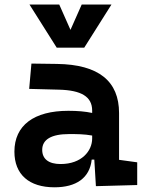

<svg xmlns="http://www.w3.org/2000/svg" viewBox="-20 -796 626 826"><path d="M392.6 4.9 570.3 0V-97.7L492.2 -108.4V-309.6C492.2 -446.3 405.3 -518.6 224.6 -521L115.2 -522.5L105.5 -413.6L234.4 -410.2C328.6 -407.7 376.5 -380.9 376.5 -320.3V-310.1C346.7 -316.4 314.5 -319.3 273.9 -319.3C126 -319.3 42 -256.8 42 -143.6C42 -45.4 105 9.8 214.4 9.8C307.1 9.8 366.2 -29.8 374.5 -109.4H385.7ZM224.1 -590.8H342.3L459.5 -776.4H331.5L283.2 -667.5L234.9 -776.4H106.9ZM376.5 -212.9V-200.2C376.5 -146.5 331.1 -90.3 240.7 -90.3C189.5 -90.3 161.6 -111.8 161.6 -151.4C161.6 -196.3 201.7 -219.2 276.9 -219.2C311 -219.2 341.3 -219.2 376.5 -212.9Z"/></svg>

Font: Cascadia Code PL SemiBold
Style: Regular
Weight: 600
Monospace: yes
Designer: Aaron Bell
Foundry: Saja Typeworks
Version: Version 2404.023